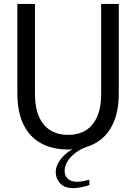

<svg xmlns="http://www.w3.org/2000/svg" viewBox="-20 -748 692 976"><path d="M326.3 12Q247.5 12 189.4 -19.3Q131.3 -50.6 99.7 -114.2Q68.2 -177.7 68.2 -275V-728H157.8V-269.9Q157.8 -169.8 201.5 -116.1Q245.2 -62.4 326.3 -62.4Q407.3 -62.4 450.7 -116.1Q494.2 -169.8 494.2 -269.9V-728H583.8V-275Q583.8 -177.7 552.2 -114.2Q520.7 -50.6 463.1 -19.3Q405.4 12 326.3 12ZM352.9 208.3Q306.7 208.3 285 183.2Q263.3 158 263.3 128.1Q263.3 86.6 301 46.7Q338.7 6.7 404.1 -8.9L425.8 -3.7Q372.6 15.1 340.6 49.8Q308.6 84.4 308.6 120.3Q308.6 145.4 324.9 160.7Q341.3 176.1 371.3 176.1Q384.5 176.1 400.4 173.1Q416.4 170.2 433.8 165.4L434.5 192.8Q410.9 200.6 390.4 204.4Q369.8 208.3 352.9 208.3Z"/></svg>

Font: Murecho Thin
Style: Regular
Weight: 100
Designer: Neil Summerour
Foundry: Positype
Version: Version 1.010